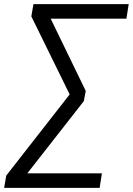

<svg xmlns="http://www.w3.org/2000/svg" viewBox="-42 -725 640 925"><path d="M-22 180 -12 121 306 -286 303 -251 109 -646 119 -705H578L567 -635H188L191 -658L371 -287L362 -238L67 139L69 110H449L438 180Z"/></svg>

Font: Nunito Sans 10pt SemiCondensed
Style: Italic
Weight: 400
Width: 4
Italic angle: -9°
Designer: Vernon Adams
Foundry: Vernon Adams
Version: Version 3.101;gftools[0.9.27]